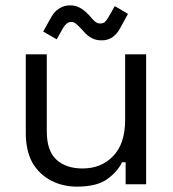

<svg xmlns="http://www.w3.org/2000/svg" viewBox="-20 -694 652 723"><path d="M269.5 8.8Q216.8 8.8 172.9 -13.7Q127.9 -37.1 101.6 -82Q77.1 -127.9 77.1 -193.4Q77.1 -292 77.1 -489.3Q96.7 -489.3 156.2 -489.3Q156.2 -416 156.2 -199.2Q156.2 -126 192.4 -92.8Q228.5 -59.6 291 -59.6Q361.3 -59.6 406.2 -106.4Q451.2 -152.3 451.2 -243.2Q451.2 -325.2 451.2 -489.3Q470.7 -489.3 530.3 -489.3Q530.3 -367.2 530.3 0Q510.7 0 453.1 0Q453.1 -20.5 453.1 -83Q449.2 -83 439.5 -83Q422.9 -47.9 383.8 -19.5Q344.7 8.8 269.5 8.8ZM193.4 -545.9Q180.7 -553.7 142.6 -575.2Q150.4 -588.9 173.8 -630.9Q185.5 -651.4 203.1 -662.1Q220.7 -673.8 244.1 -673.8Q264.6 -673.8 280.3 -665Q295.9 -657.2 314.5 -637.7Q326.2 -624 335.9 -614.3Q345.7 -605.5 357.4 -605.5Q368.2 -605.5 375 -611.3Q381.8 -618.2 387.7 -627.9Q396.5 -642.6 412.1 -670.9Q424.8 -664.1 461.9 -641.6Q454.1 -627.9 430.7 -585Q419.9 -565.4 403.3 -553.7Q385.7 -542 362.3 -542Q340.8 -542 325.2 -550.8Q308.6 -558.6 292 -579.1Q280.3 -591.8 269.5 -601.6Q259.8 -611.3 249 -611.3Q237.3 -611.3 230.5 -604.5Q222.7 -597.7 217.8 -588.9Q210 -574.2 193.4 -545.9Z"/></svg>

Font: Kadena Space Grotesk
Style: Regular
Weight: 400
Designer: Florian Karsten
Version: Version 2.000